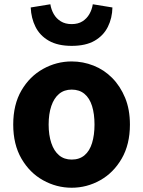

<svg xmlns="http://www.w3.org/2000/svg" viewBox="-20 -866 671 900"><path d="M316 14Q245 14 182 -21Q119 -56 80.5 -122.5Q42 -189 42 -282Q42 -376 80.5 -442Q119 -508 182 -543Q245 -578 316 -578Q369 -578 418.5 -558.5Q468 -539 506 -500.5Q544 -462 566.5 -407.5Q589 -353 589 -282Q589 -189 550.5 -122.5Q512 -56 449.5 -21Q387 14 316 14ZM316 -118Q352 -118 376 -138Q400 -158 411.5 -195.5Q423 -233 423 -282Q423 -332 411.5 -369Q400 -406 376 -426Q352 -446 316 -446Q281 -446 257 -426Q233 -406 220.5 -369Q208 -332 208 -282Q208 -233 220.5 -195.5Q233 -158 257 -138Q281 -118 316 -118ZM316 -651Q251 -651 209 -675Q167 -699 146.5 -740Q126 -781 124 -831L216 -846Q220 -821 232 -800Q244 -779 265 -766Q286 -753 316 -753Q346 -753 366.5 -766Q387 -779 399 -800Q411 -821 415 -846L507 -831Q506 -781 485.5 -740Q465 -699 423.5 -675Q382 -651 316 -651Z"/></svg>

Font: Noto Sans SC ExtraBold
Style: Regular
Weight: 800
Designer: Ryoko NISHIZUKA 西塚涼子 (kana, bopomofo & ideographs); Paul D. Hunt (Latin, Greek & Cyrillic); Sandoll Communications 산돌커뮤니
Foundry: Adobe
Version: Version 2.004-H2;hotconv 1.0.118;makeotfexe 2.5.65603